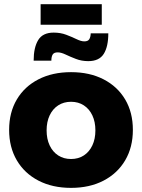

<svg xmlns="http://www.w3.org/2000/svg" viewBox="-20 -891 678 917"><path d="M319.3 -546.4Q408.1 -546.4 474.6 -512.1Q541.1 -477.9 577.9 -415.9Q614.6 -354 614.6 -270.6Q614.6 -187.7 577.9 -125.3Q541.1 -62.9 474.6 -28.3Q408.1 6.3 319.3 6.3Q230.4 6.3 163.7 -28.3Q97 -62.9 60.3 -125.3Q23.6 -187.7 23.6 -270.6Q23.6 -354 60.3 -415.9Q97 -477.9 163.7 -512.1Q230.4 -546.4 319.3 -546.4ZM319.3 -404.9Q284.4 -404.9 258 -387.8Q231.6 -370.7 217.1 -339.9Q202.6 -309 202.6 -268.4Q202.6 -227.4 217.1 -196.6Q231.6 -165.7 258 -148.6Q284.4 -131.6 319.3 -131.6Q354.1 -131.6 380.4 -148.6Q406.6 -165.7 421.1 -196.6Q435.6 -227.4 435.6 -268.4Q435.6 -309 421.1 -339.9Q406.6 -370.7 380.4 -387.8Q354.1 -404.9 319.3 -404.9ZM497.3 -731.9Q497.3 -668.3 475.5 -633.6Q453.7 -599 401.6 -599Q369.7 -599 342.5 -609.6Q315.3 -620.1 293.5 -630.5Q271.7 -640.9 255.7 -640.9Q237.9 -640.9 231.6 -630.6Q225.3 -620.3 225.3 -601.4H140.7Q140.7 -663.9 162.4 -699.6Q184.1 -735.3 236.4 -735.3Q269.3 -735.3 296.5 -724.9Q323.7 -714.6 345.5 -704Q367.3 -693.4 382.7 -693.4Q400.1 -693.4 406.4 -703.7Q412.7 -714 413.3 -731.9ZM174 -870.9H466.1V-772.9H174Z"/></svg>

Font: Alexandria
Style: Regular
Weight: 400
Designer: Mohamed Gaber
Foundry: Kief Type Foundry
Version: Version 5.100